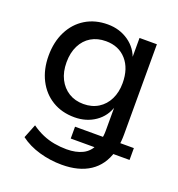

<svg xmlns="http://www.w3.org/2000/svg" viewBox="-128 -616 847 914"><g transform="rotate(20 295.5 -158.5)"><path d="M285 193Q226 193 170.5 177Q115 161 74 130L102 60Q130 80 159 92.5Q188 105 219 110.5Q250 116 281 116Q329 116 362 99.5Q395 83 410 48L418 61H283V1H433L421 17Q424 6 425.5 -5.5Q427 -17 427 -31V-156H430Q414 -102 369 -71Q324 -40 264 -40Q200 -40 151.5 -69.5Q103 -99 76 -152Q49 -205 49 -274Q49 -344 76 -397.5Q103 -451 151.5 -480.5Q200 -510 264 -510Q324 -510 370 -478Q416 -446 432 -391H427V-501H515V-44Q515 -26 513.5 -9.5Q512 7 509 22L502 1H581V61H484L503 48Q482 120 426.5 156.5Q371 193 285 193ZM283 -114Q326 -114 358 -134Q390 -154 407.5 -189.5Q425 -225 425 -271Q425 -345 386.5 -388.5Q348 -432 283 -432Q240 -432 208 -413Q176 -394 158 -358Q140 -322 140 -274Q140 -225 158 -189.5Q176 -154 208 -134Q240 -114 283 -114Z"/></g></svg>

Font: Nunitoga
Style: Medium
Weight: 500
Designer: Vernon Adams
Foundry: Vernon Adams
Version: Version 1.0